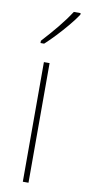

<svg xmlns="http://www.w3.org/2000/svg" viewBox="-88 -798 373 833"><g transform="rotate(10 98.5 -382.0)"><path d="M102 0H77V-527H102ZM197 -757Q181 -733 158 -705.5Q135 -678 110.5 -652Q86 -626 64 -606H48V-616Q82 -653 112.5 -690Q143 -727 167 -764H197Z"/></g></svg>

Font: Noto Sans Myanmar Condensed Thin
Style: Regular
Weight: 100
Width: 3
Designer: Monotype Design Team
Foundry: Monotype Imaging Inc.
Version: Version 2.107; ttfautohint (v1.8.4.7-5d5b)